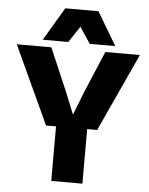

<svg xmlns="http://www.w3.org/2000/svg" viewBox="-59 -933 759 981"><g transform="rotate(5 320.5 -442.5)"><path d="M189.9 -279.8 4.9 -680.2H182.1L274.9 -463.9L320.8 -350.1H323.2L368.2 -464.8L459 -680.2H636.2L452.1 -279.8H400.9V0H241.2V-279.8ZM134.8 -714.8 235.8 -884.8H405.8L506.8 -714.8H376L320.8 -797.9L266.1 -714.8Z"/></g></svg>

Font: TASA Orbiter Display Black
Style: Regular
Weight: 900
Designer: Weizhong Zhang
Version: Version 1.000;Glyphs 3.1.2 (3151)